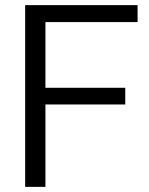

<svg xmlns="http://www.w3.org/2000/svg" viewBox="-20 -728 579 748"><path d="M78 -708H516V-642H157V-386H468V-321H157V0H78Z"/></svg>

Font: Freesentation 4 Regular
Style: Regular
Weight: 400
Designer: glyphs from Roboto by Christian Robertson / Hangul glyphs from Noto Sans CJK(Source Han Sans) by Jang Soo-young and Kang
Foundry: PT&
Version: Version 2.001